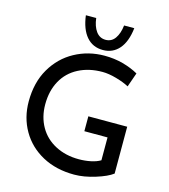

<svg xmlns="http://www.w3.org/2000/svg" viewBox="-134 -1044 1020 1156"><g transform="rotate(15 376.0 -465.5)"><path d="M436.5 7.8Q323.2 7.8 237.8 -38.6Q152.3 -85 105.5 -166Q58.6 -247.1 58.6 -347.7Q58.6 -465.8 108.9 -552.2Q159.2 -638.7 244.1 -685.1Q329.1 -731.4 429.7 -731.4Q490.2 -731.4 544.4 -716.8Q598.6 -702.1 641.6 -677.7L610.4 -588.9Q578.1 -606.4 529.8 -620.1Q481.4 -633.8 442.4 -633.8Q358.4 -633.8 293.5 -600.1Q228.5 -566.4 193.8 -503.4Q159.2 -440.4 159.2 -356.4Q159.2 -278.3 193.8 -217.3Q228.5 -156.2 293 -122.6Q357.4 -88.9 439.5 -88.9Q477.5 -88.9 513.2 -96.2Q548.8 -103.5 573.2 -118.2V-260.7H428.7V-353.5H670.9V-61.5Q637.7 -36.1 567.4 -14.2Q497.1 7.8 436.5 7.8ZM256.8 -937.5H321.3Q327.1 -886.7 349.6 -856Q372.1 -825.2 409.2 -825.2Q446.3 -825.2 467.8 -856Q489.3 -886.7 495.1 -937.5H558.6Q548.8 -851.6 509.8 -806.6Q470.7 -761.7 409.2 -761.7Q345.7 -761.7 306.6 -807.1Q267.6 -852.5 256.8 -937.5Z"/></g></svg>

Font: Josefin Sans CFJ
Style: Regular
Weight: 400
Designer: Santiago Orozco
Foundry: Typemade
Version: Version 2.000